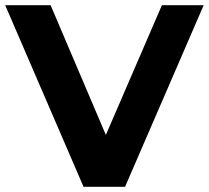

<svg xmlns="http://www.w3.org/2000/svg" viewBox="-29 -720 805 740"><path d="M756 -700 453 0H293L-9 -700H166L379 -200L595 -700Z"/></svg>

Font: Montserrat Alternates
Style: Bold
Weight: 700
Designer: Julieta Ulanovsky
Foundry: Julieta Ulanovsky
Version: Version 7.200